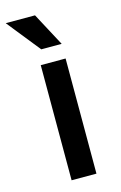

<svg xmlns="http://www.w3.org/2000/svg" viewBox="-130 -785 526 836"><g transform="rotate(-15 133.5 -367.5)"><path d="M85 0V-519H197V0ZM-15 -735H117L197 -585H105Z"/></g></svg>

Font: Radio Canada Medium
Style: Regular
Weight: 500
Designer: Charles Daoud, Etienne Aubert Bonn, Alexandre Saumier Demers, Jacques Le Bailly
Foundry: Radio-Canada
Version: Version 2.104; ttfautohint (v1.8.4.7-5d5b);gftools[0.9.28.de